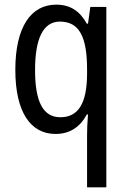

<svg xmlns="http://www.w3.org/2000/svg" viewBox="-20 -567 548 827"><path d="M355 16V240H438V-537H369L359 -465H354C324 -519 283 -547 222 -547C114 -547 46 -452 46 -266C46 -84 112 10 219 10C281 10 325 -20 354 -74H359C356 -39 355 -7 355 16ZM240 -62C166 -62 131 -128 131 -265C131 -399 165 -474 238 -474C321 -474 355 -409 355 -269V-246C354 -123 318 -62 240 -62Z"/></svg>

Font: Noto Sans Malayalam Condensed
Style: Regular
Weight: 400
Width: 3
Designer: Jelle Bosma - Monotype Design Team
Foundry: Monotype Imaging Inc.
Version: Version 2.104